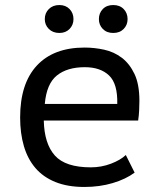

<svg xmlns="http://www.w3.org/2000/svg" viewBox="-20 -729 638 763"><path d="M515 -43Q480 -17 428 -1.5Q376 14 315 14Q249 14 200.5 -5.5Q152 -25 121 -61Q90 -97 75 -148Q60 -199 60 -262Q60 -397 126.5 -468.5Q193 -540 316 -540Q355 -540 394 -531.5Q433 -523 464 -499.5Q495 -476 514.5 -435Q534 -394 534 -328Q534 -312 533 -291Q532 -270 529 -250H154Q156 -158 198 -111Q240 -64 341 -64Q383 -64 421 -78.5Q459 -93 480 -113ZM446 -316Q448 -396 413.5 -429Q379 -462 317 -462Q247 -462 206 -429Q165 -396 158 -316ZM158 -653Q158 -677 174 -693Q190 -709 216 -709Q241 -709 256.5 -693Q272 -677 272 -653Q272 -630 256.5 -614Q241 -598 216 -598Q190 -598 174 -614Q158 -630 158 -653ZM373 -653Q373 -677 388.5 -693Q404 -709 430 -709Q456 -709 471.5 -693Q487 -677 487 -653Q487 -630 471.5 -614Q456 -598 430 -598Q404 -598 388.5 -614Q373 -630 373 -653Z"/></svg>

Font: PT Sans Caption
Style: Regular
Weight: 400
Designer: A.Korolkova, O.Umpeleva, V.Yefimov
Foundry: ParaType Ltd
Version: Version 2.004W OFL